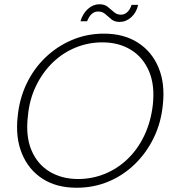

<svg xmlns="http://www.w3.org/2000/svg" viewBox="-20 -870 813 902"><path d="M340 12Q245 12 179.5 -30.5Q114 -73 83 -148.5Q52 -224 63 -322Q71 -406 105 -477Q139 -548 194 -600.5Q249 -653 319 -682.5Q389 -712 468 -712Q562 -712 628 -669.5Q694 -627 725 -552Q756 -477 745 -378Q737 -294 702.5 -223Q668 -152 613.5 -99Q559 -46 489.5 -17Q420 12 340 12ZM347 -29Q413 -29 473 -53.5Q533 -78 580.5 -124Q628 -170 658.5 -234.5Q689 -299 698 -378Q708 -470 680 -535.5Q652 -601 595 -636Q538 -671 461 -671Q395 -671 335 -646.5Q275 -622 227.5 -576Q180 -530 149 -466Q118 -402 111 -324Q100 -231 127.5 -165Q155 -99 212.5 -64Q270 -29 347 -29ZM358 -770Q369 -807 393.5 -828.5Q418 -850 447 -850Q471 -850 486 -838Q501 -826 515 -813.5Q529 -801 548 -801Q565 -801 578 -813Q591 -825 598 -847H629Q621 -811 596.5 -789Q572 -767 542 -767Q518 -767 503 -779.5Q488 -792 474.5 -804Q461 -816 441 -816Q424 -816 411 -804.5Q398 -793 389 -770Z"/></svg>

Font: DM Sans 18pt ExtraLight
Style: Italic
Weight: 250
Italic angle: -10°
Designer: Colophon Foundry, Jonny Pinhorn
Foundry: Colophon Foundry
Version: Version 4.004;gftools[0.9.30]